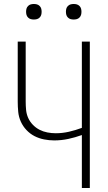

<svg xmlns="http://www.w3.org/2000/svg" viewBox="-20 -944 540 964"><path d="M391 0V-266Q358 -254 323 -246.5Q288 -239 252 -239Q227 -239 201.5 -244Q176 -249 153.5 -260.5Q131 -272 113 -291Q95 -310 84.5 -333.5Q74 -357 71.5 -382.5Q69 -408 69 -434V-735H109V-434Q109 -413 111 -392Q113 -371 121.5 -352Q130 -333 145 -317.5Q160 -302 178.5 -292.5Q197 -283 218 -279Q239 -275 260 -275Q293 -275 326 -282.5Q359 -290 391 -302V-735H431V0ZM350 -846Q342 -846 334.5 -848Q327 -850 321 -856Q315 -862 313 -869.5Q311 -877 311 -885Q311 -893 313 -900.5Q315 -908 321 -914Q327 -920 334.5 -922Q342 -924 350 -924Q358 -924 365.5 -922Q373 -920 379 -914Q385 -908 387 -900.5Q389 -893 389 -885Q389 -877 387 -869.5Q385 -862 379 -856Q373 -850 365.5 -848Q358 -846 350 -846ZM150 -846Q142 -846 134.5 -848Q127 -850 121 -856Q115 -862 113 -869.5Q111 -877 111 -885Q111 -893 113 -900.5Q115 -908 121 -914Q127 -920 134.5 -922Q142 -924 150 -924Q158 -924 165.5 -922Q173 -920 179 -914Q185 -908 187 -900.5Q189 -893 189 -885Q189 -877 187 -869.5Q185 -862 179 -856Q173 -850 165.5 -848Q158 -846 150 -846Z"/></svg>

Font: Iosevka SS18 Extralight
Style: Regular
Weight: 200
Monospace: yes
Designer: Belleve Invis
Foundry: Belleve Invis
Version: Version 25.1.1; ttfautohint (v1.8.4)